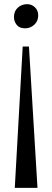

<svg xmlns="http://www.w3.org/2000/svg" viewBox="-20 -768 251 922"><path d="M51 134 89 -544.5H119L160 134ZM110.5 -748Q132 -748 147.8 -733Q163.5 -718 163.5 -693.5Q163.5 -667 144.8 -649.5Q126 -632 100.5 -632Q73 -632 60 -648.8Q47 -665.5 47 -686Q47 -714.5 65.5 -731.2Q84 -748 110.5 -748Z"/></svg>

Font: Merriweather 144pt
Style: Regular
Weight: 400
Version: Version 2.100